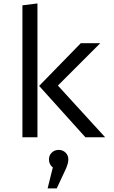

<svg xmlns="http://www.w3.org/2000/svg" viewBox="-20 -788 655 1102"><path d="M194.9 -768.2V0H108.7V-757.4ZM555.4 -540 312.3 -296.9 583.6 0H470.3L204.6 -294.9L443.6 -540ZM316.9 72.3Q340 72.3 356.2 87.9Q372.3 103.6 372.3 127.2Q372.3 149.7 356.9 183.6L305.6 293.3H253.3L283.1 173.3Q261 155.4 261 127.2Q261 103.6 277.2 87.9Q293.3 72.3 316.9 72.3Z"/></svg>

Font: FiraCode Nerd Font Mono
Style: Regular
Weight: 400
Monospace: yes
Designer: Carrois Corporate, Edenspiekermann AG, Nikita Prokopov
Foundry: Carrois Corporate, Edenspiekermann AG, Nikita Prokopov
Version: Version 6.002;Nerd Fonts 3.4.0